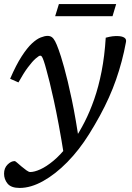

<svg xmlns="http://www.w3.org/2000/svg" viewBox="-29 -692 653 947"><path d="M62 -285.5 21 -303.5Q50.5 -372 77.8 -414Q105 -456 128.5 -477.8Q152 -499.5 171.8 -507.2Q191.5 -515 205.5 -515Q218 -515 226.5 -509Q235 -503 242.8 -488.5Q250.5 -474 260 -447.5Q270 -421.5 287.2 -360Q304.5 -298.5 325 -201.5Q345.5 -104.5 364.5 29L288 83.5Q274 -5 261 -74.8Q248 -144.5 236.5 -196.8Q225 -249 216 -285.8Q207 -322.5 200.5 -345Q192.5 -375.5 187 -391Q181.5 -406.5 178 -412Q174.5 -417.5 169.5 -417.5Q163 -417.5 146.8 -403.2Q130.5 -389 108.8 -360Q87 -331 62 -285.5ZM306 25 335 0.5Q362.5 -40 388.2 -90.2Q414 -140.5 435.8 -202.8Q457.5 -265 472.2 -340.5Q487 -416 492.5 -506Q513 -511.5 526 -513Q539 -514.5 553 -514Q572.5 -513.5 583.8 -506.5Q595 -499.5 592.5 -485.5Q583.5 -436 571.2 -390Q559 -344 543.5 -299.5Q528 -255 508.2 -211Q488.5 -167 464 -122Q439.5 -77 410.5 -30.5Q361.5 48 302.8 107.8Q244 167.5 183.5 201.2Q123 235 68 235Q26 235 8.5 213.8Q-9 192.5 -9 164.5Q-9 137 8.2 119.8Q25.5 102.5 43.5 102.5Q46.5 102.5 55.8 110.8Q65 119 77.5 129.5Q89.5 139.5 101.2 148Q113 156.5 120 156.5Q140.5 156.5 170 143.2Q199.5 130 234.5 101Q269.5 72 306 25ZM243 -612 261.5 -672H544L526 -612Z"/></svg>

Font: Newsreader 7pt
Style: Italic
Weight: 400
Italic angle: -17°
Designer: Hugues Gentile
Foundry: Production Type
Version: Version 1.003